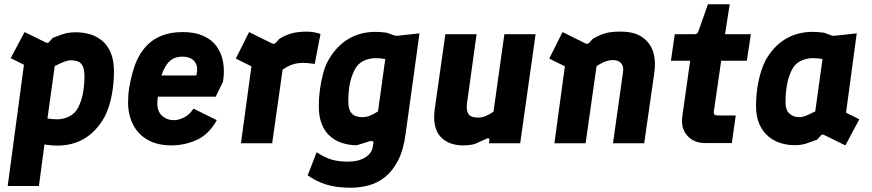

<svg xmlns="http://www.w3.org/2000/svg" viewBox="-20 -670 4080 898"><path d="M16 200 92 -367 30 -398 95 -520 195 -471Q205 -467 209 -473L227 -493Q252 -503 268.5 -508.5Q285 -514 299.5 -516.5Q314 -519 334 -519Q367 -519 398.5 -510.5Q430 -502 456 -481Q482 -460 497.5 -424.5Q513 -389 513 -335Q513 -280 502.5 -224Q492 -168 469 -123Q432 -57 376.5 -23Q321 11 247 11Q236 11 224 10Q212 9 195 7L188 5L162 200ZM247 -112Q278 -112 305 -126Q332 -140 346 -168Q362 -200 368.5 -237Q375 -274 375 -312Q375 -343 367.5 -359.5Q360 -376 345.5 -382Q331 -388 311 -388Q298 -388 282 -382Q266 -376 236 -361L202 -116Q226 -112 247 -112Z M782 10Q717 10 671.5 -15.5Q626 -41 602.5 -87Q579 -133 579 -192Q579 -227 584.5 -260.5Q590 -294 599 -327Q616 -392 648 -435Q680 -478 726.5 -499Q773 -520 835 -520Q891 -520 930.5 -502.5Q970 -485 993 -453.5Q1016 -422 1023.5 -379.5Q1031 -337 1023 -288L989 -218H690L702 -317H898Q909 -359 890.5 -382Q872 -405 833 -405Q790 -405 765.5 -375.5Q741 -346 730 -297Q725 -275 721.5 -249Q718 -223 716 -191Q714 -151 737 -129.5Q760 -108 793 -108Q816 -108 841.5 -121Q867 -134 885 -162L994 -108Q957 -41 900 -15.5Q843 10 782 10Z M1107 0 1168 -448 1230 -323 1083 -396 1145 -520 1252 -467Q1263 -462 1270 -470L1286 -488Q1314 -506 1344 -514Q1374 -522 1414 -522Q1434 -522 1450 -519Q1466 -516 1479 -511L1452 -371Q1437 -373 1423 -374.5Q1409 -376 1397 -376Q1377 -376 1358.5 -371.5Q1340 -367 1322 -357Q1304 -347 1285 -332L1307 -381L1253 0Z M1619 208Q1553 208 1505.5 193Q1458 178 1419 150L1461 42Q1499 67 1531.5 76.5Q1564 86 1607 86Q1656 86 1687 67Q1718 48 1723 19L1726 2Q1728 -6 1723.5 -9Q1719 -12 1711 -10L1650 9Q1646 9 1642.5 9Q1639 9 1635 9Q1604 7 1575 -3Q1546 -13 1522.5 -34Q1499 -55 1485 -89.5Q1471 -124 1471 -175Q1471 -210 1476 -248.5Q1481 -287 1490.5 -323.5Q1500 -360 1515 -387Q1552 -453 1608 -487Q1664 -521 1737 -521Q1758 -521 1789 -517L1825 -504Q1831 -502 1841 -503L1942 -514L1877 -43Q1867 32 1841.5 81Q1816 130 1781 158Q1746 186 1704.5 197Q1663 208 1619 208ZM1673 -122Q1692 -122 1709 -128.5Q1726 -135 1748 -149L1782 -394Q1769 -396 1758.5 -397Q1748 -398 1737 -398Q1706 -398 1679 -384.5Q1652 -371 1638 -342Q1621 -308 1615 -271.5Q1609 -235 1609 -198Q1609 -164 1619 -148Q1629 -132 1644 -127Q1659 -122 1673 -122Z M2146 10Q2077 10 2039 -32Q2001 -74 2014 -165L2063 -510H2209L2164 -185Q2160 -152 2171.5 -136Q2183 -120 2215 -120Q2227 -120 2239 -123Q2251 -126 2263 -132.5Q2275 -139 2288 -147L2339 -510H2485L2413 0H2267L2269 -16Q2270 -22 2265.5 -23Q2261 -24 2255 -21Q2241 -15 2227 -8.5Q2213 -2 2199 4Q2186 7 2173 8.5Q2160 10 2146 10Z M2573 0 2634 -448 2696 -323 2549 -396 2611 -520 2718 -467Q2729 -462 2736 -470L2752 -488Q2792 -511 2821 -517Q2850 -523 2890 -522Q2971 -521 3012 -470.5Q3053 -420 3040 -328L2993 0H2847L2894 -333Q2898 -360 2885 -374.5Q2872 -389 2847 -389Q2832 -389 2817.5 -384.5Q2803 -380 2787 -371Q2771 -362 2751 -349L2773 -381L2719 0Z M3277 -1Q3225 -1 3194.5 -35.5Q3164 -70 3171 -124L3208 -386H3118L3136 -510H3229Q3233 -510 3236.5 -511.5Q3240 -513 3242.5 -516Q3245 -519 3246 -522L3291 -650H3393L3371 -510H3492L3473 -386H3353L3319 -151Q3317 -138 3322 -134Q3327 -130 3338 -130H3421L3403 -1Z M3695 9Q3665 9 3633.5 0Q3602 -9 3575.5 -30.5Q3549 -52 3532.5 -87.5Q3516 -123 3516 -175Q3516 -231 3527 -286.5Q3538 -342 3560 -387Q3597 -453 3653 -487Q3709 -521 3782 -521Q3793 -521 3805 -520Q3817 -519 3834 -517L3870 -504Q3876 -502 3886 -503L3987 -514L3937 -143L3999 -112L3934 10L3834 -39Q3824 -43 3820 -37L3802 -17Q3777 -8 3760.5 -2Q3744 4 3729.5 6.5Q3715 9 3695 9ZM3718 -122Q3727 -122 3736.5 -124.5Q3746 -127 3759.5 -133Q3773 -139 3793 -149L3827 -394Q3803 -398 3782 -398Q3751 -398 3724 -384.5Q3697 -371 3683 -342Q3667 -310 3660.5 -272Q3654 -234 3654 -190Q3654 -156 3672 -139Q3690 -122 3718 -122Z"/></svg>

Font: Finlandica
Style: Italic
Weight: 400
Italic angle: -8°
Designer: Niklas Ekholm, Juho Hiilivirta, Jaakko Suomalainen
Foundry: Helsinki Type Studio
Version: Version 1.064